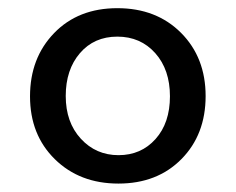

<svg xmlns="http://www.w3.org/2000/svg" viewBox="-20 -554 571 465"><path d="M139.2 -321.5Q139.2 -257.8 175.8 -218Q212.4 -178.2 267.1 -178.2Q321.8 -178.2 356.7 -217.3Q391.6 -256.3 391.6 -320.8Q391.6 -385.3 356 -425.3Q320.3 -465.3 264.2 -465.3Q208 -465.3 173.6 -425.3Q139.2 -385.3 139.2 -321.5ZM52.7 -320.6Q52.7 -413.6 111.1 -473.9Q169.4 -534.2 264.2 -534.2Q358.9 -534.2 418.5 -474.4Q478 -414.6 478 -321.3Q478 -228 419.4 -168.7Q360.8 -109.4 266.8 -109.4Q172.9 -109.4 112.8 -168.5Q52.7 -227.5 52.7 -320.6Z"/></svg>

Font: Yantramanav
Style: Regular
Weight: 400
Version: Version 1.001;PS 1.0;hotconv 1.0.72;makeotf.lib2.5.5900; ttf